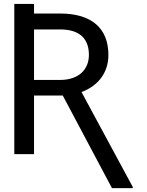

<svg xmlns="http://www.w3.org/2000/svg" viewBox="-20 -798 762 994"><path d="M54 -777.7V0H156.2V-303.3H305L559.7 176.1H667.6V170.5L402 -321.4C490.1 -354.4 541.2 -423.7 541.2 -513.5C541.2 -652.7 453.1 -728 291.2 -728H156.2V-777.7ZM156.2 -384.2V-645.6H291.2C397.7 -645.6 440.3 -593 440.3 -513.5C440.3 -441.1 390.6 -384.2 291.2 -384.2Z"/></svg>

Font: Margiela Sans
Style: Regular
Weight: 400
Designer: Stefan Endress, Andreas Faust
Version: Version 1.100;FEAKit 1.0